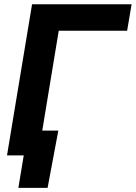

<svg xmlns="http://www.w3.org/2000/svg" viewBox="-20 -748 653 924"><path d="M613.3 -727.5 591.8 -600.1H262.7L163.6 0H13.7L134.3 -727.5ZM68.4 156.2 94.2 0H52.2L71.8 -119.6H260.7L209 156.2Z"/></svg>

Font: Inter 28pt
Style: Bold Italic
Weight: 700
Italic angle: -9.3988°
Designer: Rasmus Andersson
Foundry: rsms
Version: Version 4.001;git-66647c0bb